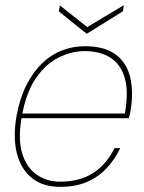

<svg xmlns="http://www.w3.org/2000/svg" viewBox="-20 -712 559 744"><path d="M213 12Q145 12 102.5 -23Q60 -58 45 -119.5Q30 -181 44 -262Q56 -329 81 -379.5Q106 -430 141 -464.5Q176 -499 219 -516Q262 -533 309 -533Q385 -533 428 -501Q471 -469 484.5 -412.5Q498 -356 486 -283Q485 -275 483 -269Q481 -263 479 -254H54L57 -272H464Q479 -359 463 -411.5Q447 -464 407 -489Q367 -514 308 -514Q257 -514 207 -489Q157 -464 119.5 -409.5Q82 -355 66 -268L64 -258Q49 -173 66 -117.5Q83 -62 122.5 -35Q162 -8 213 -8Q288 -8 340 -41Q392 -74 424 -138H446Q425 -94 393 -60Q361 -26 317 -7Q273 12 213 12ZM460 -692 456 -668 316 -581 208 -668 212 -691 318 -607Z"/></svg>

Font: DM Sans 10pt Thin
Style: Italic
Weight: 250
Italic angle: -10°
Version: Version 4.004;gftools[0.9.30]